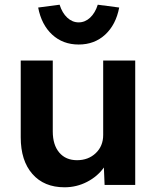

<svg xmlns="http://www.w3.org/2000/svg" viewBox="-20 -785 666 815"><path d="M254 10Q167 10 117.5 -46.5Q68 -103 68 -202V-528H204V-227Q204 -170 231.5 -137.5Q259 -105 307 -105Q355 -105 386.5 -135Q418 -165 418 -212V-528H554V0H424L421 -74Q394 -36 349.5 -13Q305 10 254 10ZM314 -596Q247 -596 201.5 -638Q156 -680 142 -753L233 -765Q244 -730 265.5 -710Q287 -690 314 -690Q341 -690 362.5 -710Q384 -730 395 -765L486 -753Q472 -680 426.5 -638Q381 -596 314 -596Z"/></svg>

Font: Lexend SemiBold
Style: Regular
Weight: 600
Designer: Bonnie Shaver-Troup, Thomas Jockin
Foundry: Lexend
Version: Version 1.005; ttfautohint (v1.8.3)